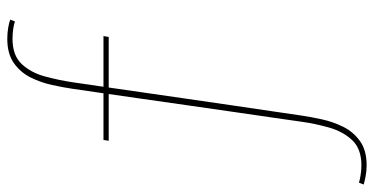

<svg xmlns="http://www.w3.org/2000/svg" viewBox="-291 -564 1002 514"><g transform="rotate(-90 210.0 -307.0)"><path d="M24.5 173.5Q8.5 173.5 -6.5 170.5Q-21.5 167.5 -27 165.5L-22 153Q-15.5 155 -2.8 157.2Q10 159.5 24.5 159.5Q68.5 159.5 91.8 134.8Q115 110 125.5 73Q136 36 141 0Q144.5 -24.5 151.2 -71.5Q158 -118.5 166.8 -178.8Q175.5 -239 184.8 -304Q194 -369 202.8 -430Q211.5 -491 218.5 -539.5Q225.5 -588 229.5 -615Q233 -639 239.5 -668.8Q246 -698.5 259.5 -725.8Q273 -753 298 -770.8Q323 -788.5 363 -788.5Q379 -788.5 394.2 -785.8Q409.5 -783 414.5 -780.5L409.5 -768Q403 -770.5 390.2 -772.5Q377.5 -774.5 363 -774.5Q318.5 -774.5 295.5 -749.8Q272.5 -725 262.5 -688.2Q252.5 -651.5 247 -615Q243 -588.5 236 -539.8Q229 -491 220.2 -430Q211.5 -369 202 -304Q192.5 -239 183.8 -178.8Q175 -118.5 168 -71.5Q161 -24.5 157.5 0Q154 24 147.5 53.8Q141 83.5 127.5 110.8Q114 138 89.2 155.8Q64.5 173.5 24.5 173.5ZM90 -517 92.5 -531H370.5L368 -517Z"/></g></svg>

Font: Epilogue Thin
Style: Regular
Weight: 250
Designer: Tyler Finck
Foundry: Etcetera Type Co
Version: Version 2.111